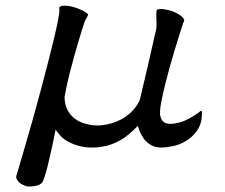

<svg xmlns="http://www.w3.org/2000/svg" viewBox="-20 -497 808 688"><path d="M540 -445.8 541 -412.1Q541 -400.4 539.6 -392.1Q523.9 -320.8 509.3 -258.8L480.5 -137.2Q467.8 -111.8 449 -94.2Q430.2 -76.7 409.2 -66.7Q388.2 -56.6 367.4 -52Q346.7 -47.4 330.1 -47.4Q308.6 -47.4 287.6 -53.2Q242.2 -64.9 222.2 -102.5Q211.4 -122.1 211.4 -149.4V-149.9Q219.2 -193.4 228.5 -230.5Q234.4 -252.9 246.6 -297.9Q251 -314.5 260.3 -345.5Q269.5 -376.5 272.9 -387.2Q279.3 -405.3 282.2 -416Q284.2 -422.4 290.5 -433.1Q295.4 -440.4 295.4 -445.3Q293.5 -449.2 284.2 -454.6Q266.6 -464.8 247.3 -470.7Q228 -476.6 211.4 -476.6Q195.8 -476.6 191.9 -469.2Q191.9 -467.8 192.4 -465.6Q192.9 -463.4 192.9 -460Q192.9 -423.8 127 -177.2Q99.6 -72.8 61 57.1Q44.4 115.2 41.3 124.3Q38.1 133.3 38.1 137.2Q38.1 141.6 40 145Q44.9 154.3 53.2 160.2Q62 166 70.3 168.9Q78.6 171.4 81.1 171.4Q129.4 171.4 135.7 148.4V147.5Q145 125.5 157.2 70.3L168 22.9Q173.3 -0.5 179.2 -32.2L189.5 -19Q201.2 -3.4 216.8 6.3Q251.5 27.3 294.4 31.2Q301.3 31.7 307.1 31.7Q313 31.7 318.8 31.5Q324.7 31.2 330.6 30.8Q336.4 30.3 341.8 29.3Q352.5 27.8 362.3 25.4Q407.2 13.2 439.9 -14.6Q455.1 -26.9 465.3 -37.6L474.1 -45.9L477.5 -34.7Q481.4 -23.4 487.8 -11.7Q501.5 13.7 526.4 25.4Q539.6 31.7 557.4 31.7Q575.2 31.7 600.6 26.4Q625 21.5 647.9 7.3Q670.4 -6.3 687 -30.3Q703.6 -54.2 703.6 -91.8Q703.6 -97.7 702.1 -100.1Q702.1 -100.1 701.4 -100.1Q700.7 -100.1 698.5 -99.1Q696.3 -98.1 693.4 -94.7Q655.8 -68.4 632.1 -60.8Q608.4 -53.2 590.8 -53.2Q569.3 -53.2 560.5 -66.4Q553.2 -78.1 553.2 -93Q553.2 -107.9 558.1 -132.8Q563 -157.7 570.3 -188.5Q587.4 -256.8 605 -314.5Q627 -386.7 634.3 -407.7Q634.8 -414.1 639.2 -419.9Q640.1 -421.4 640.1 -422.9Q640.1 -426.8 638.7 -429.2Q634.3 -437.5 617.7 -447.3Q596.2 -459.5 570.8 -463.4Q563 -464.8 559.6 -464.8Q556.2 -464.8 552.5 -464.6Q548.8 -464.4 545.9 -463.4Q543 -462.4 542.2 -461.9Q541.5 -461.4 540.8 -457Q540 -452.6 540 -445.8Z"/></svg>

Font: Bakudai
Style: ExtraLight
Weight: 200
Version: Version 1.48